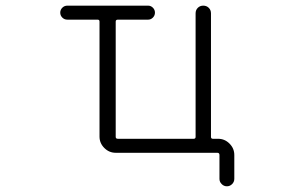

<svg xmlns="http://www.w3.org/2000/svg" viewBox="-20 -565 1040 683"><path d="M219.7 -544.9H506.8Q516.6 -544.9 523.9 -537.6Q531.2 -530.3 531.2 -520Q531.2 -509.8 523.9 -502.4Q516.6 -495.1 506.8 -495.1H399.4Q391.6 -495.1 391.6 -488.3V-78.1Q391.6 -71.3 399.4 -71.3H668.9Q675.8 -71.3 675.8 -78.1V-517.6Q675.8 -529.3 683.6 -537.1Q691.4 -544.9 703.1 -544.9Q714.8 -544.9 722.7 -537.1Q730.5 -529.3 730.5 -517.6V-78.1Q730.5 -71.3 737.3 -71.3H755.9Q779.3 -71.3 796.4 -54.2Q813.5 -37.1 813.5 -13.7V71.3Q813.5 82 805.7 89.8Q797.9 97.7 787.1 97.7Q776.4 97.7 768.6 89.8Q760.7 82 760.7 71.3V-13.7Q760.7 -21.5 752.9 -21.5H391.6Q368.2 -21.5 351.1 -38.6Q334 -55.7 334 -79.1V-488.3Q334 -495.1 327.1 -495.1H219.7Q209 -495.1 201.7 -502.4Q194.3 -509.8 194.3 -520Q194.3 -530.3 201.7 -537.6Q209 -544.9 219.7 -544.9Z"/></svg>

Font: Rounded-X Mgen+ 1mn light
Style: Regular
Weight: 200
Designer: [Source Han Sans]
Ryoko NISHIZUKA  (kana & ideographs); Paul D. Hunt (Latin, Greek & Cyrillic); Wenlong ZHANG  (bopomofo
Version: Version 1.059.20150602